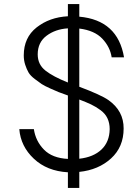

<svg xmlns="http://www.w3.org/2000/svg" viewBox="-20 -840 683 947"><path d="M371.1 -412.1Q478 -372.1 515.1 -346.2Q590.3 -293 589.8 -206.1Q589.8 -115.2 527.8 -58.6Q465.8 -2 371.1 7.8V86.9H314.9V9.8Q211.9 3.9 147 -57.1Q82 -118.2 75.2 -203.1H147Q155.8 -144 196.8 -102.1Q237.8 -60.1 314.9 -56.2V-369.1Q280.8 -381.3 269.3 -385.7Q257.8 -390.1 228 -403.6Q198.2 -417 185.5 -425.5Q172.9 -434.1 151.4 -450.4Q129.9 -466.8 120.8 -482.4Q111.8 -498 104.5 -520Q97.2 -542 97.2 -566.9Q97.2 -654.8 160.6 -704.8Q224.1 -754.9 314.9 -759.8V-819.8H371.1V-757.8Q561 -740.7 591.8 -557.1H530.8Q522.9 -608.9 484.4 -649.4Q445.8 -689.9 371.1 -699.2ZM166 -571.8Q166 -522 204.1 -491.9Q242.2 -461.9 314.9 -433.1V-700.2Q252.9 -696.3 209.5 -663.6Q166 -630.9 166 -571.8ZM521 -203.1Q521 -232.9 510 -256.3Q499 -279.8 475.6 -296.9Q452.1 -314 429 -325Q405.8 -335.9 371.1 -349.1V-57.1Q440.9 -64.9 480.5 -102.5Q520 -140.1 521 -203.1Z"/></svg>

Font: Oakes Grotesk
Style: Light
Weight: 300
Designer: Samuel Oakes
Foundry: Samuel Oakes
Version: Version 1.0 | wf-rip DC20170320